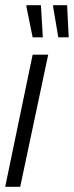

<svg xmlns="http://www.w3.org/2000/svg" viewBox="-23 -721 285 741"><path d="M-3 0 103 -510H163L55 0ZM103 -577 79 -695V-701H135L142 -581V-577ZM202 -577 182 -695V-701H236L242 -581V-577Z"/></svg>

Font: Saira Ultra Condensed
Style: Italic
Weight: 400
Width: 1
Italic angle: -12°
Designer: Hector Gatti with collaboration of the Omnibus-Type team
Foundry: Omnibus-Type
Version: Version 1.001; ttfautohint (v1.8)